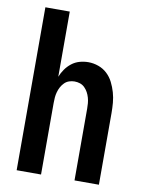

<svg xmlns="http://www.w3.org/2000/svg" viewBox="-83 -794 642 853"><g transform="rotate(10 237.5 -367.5)"><path d="M52 0V-735H162V-441Q169 -459 180.5 -475.5Q192 -492 208 -504.5Q224 -517 243.5 -522.5Q263 -528 283 -528Q306 -528 328.5 -520Q351 -512 368 -496Q385 -480 395.5 -459Q406 -438 412.5 -415.5Q419 -393 421 -369.5Q423 -346 423 -323V0H313V-323Q313 -335 312 -347.5Q311 -360 307.5 -372.5Q304 -385 298 -396Q292 -407 283 -416Q274 -425 262 -429Q250 -433 237 -433Q225 -433 213 -429Q201 -425 192 -416Q183 -407 177 -396Q171 -385 167.5 -372.5Q164 -360 163 -347.5Q162 -335 162 -323V0Z"/></g></svg>

Font: Iosevka QP
Style: Bold
Weight: 700
Designer: Belleve Invis
Foundry: Belleve Invis
Version: Version 20.0.0; ttfautohint (v1.8.4)